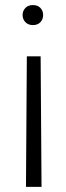

<svg xmlns="http://www.w3.org/2000/svg" viewBox="-20 -558 261 754"><path d="M149.4 -499Q149.4 -482.4 138.7 -470.9Q127.9 -459.5 109.4 -459.5Q90.8 -459.5 79.8 -470.9Q68.8 -482.4 68.8 -499Q68.8 -515.6 79.8 -526.9Q90.8 -538.1 109.4 -538.1Q127.9 -538.1 138.7 -526.9Q149.4 -515.6 149.4 -499ZM82 175.8 85.4 -336.9H139.6L143.1 175.8Z"/></svg>

Font: Vazirmatn RD UI ExtraLight
Style: Regular
Weight: 200
Designer: Saber Rastikerdar
Foundry: Saber Rastikerdar
Version: Version 33.003